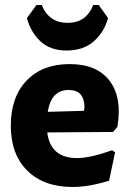

<svg xmlns="http://www.w3.org/2000/svg" viewBox="-20 -733 517 764"><path d="M373 -713 410 -661Q394 -604 352.5 -568Q311 -532 245 -532Q180 -532 141 -568.5Q102 -605 87 -661L125 -713H146Q175 -642 249 -642Q323 -642 351 -713ZM269 11Q154 11 88.5 -54Q23 -119 23 -233Q23 -347 86 -412.5Q149 -478 257 -478Q366 -478 416.5 -411Q467 -344 447 -228L430 -208L168 -206Q181 -104 286 -104Q339 -104 426 -135L438 -127L414 -14Q334 11 269 11ZM253 -375Q184 -375 170 -288L314 -292L316 -306Q316 -375 253 -375Z"/></svg>

Font: Alegreya Sans SC ExtraBold
Style: Regular
Weight: 800
Designer: Juan Pablo del Peral
Foundry: Huerta Tipografica
Version: Version 2.007